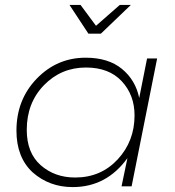

<svg xmlns="http://www.w3.org/2000/svg" viewBox="-20 -759 714 782"><path d="M276 3Q181 3 113 -57Q47 -118 47 -227Q47 -353 129.5 -438.5Q212 -524 329 -524Q421 -524 476.5 -478.5Q532 -433 547 -360L579 -521H620L516 0H475L499 -115Q414 3 276 3ZM286 -36Q391 -36 459.5 -110Q528 -184 528 -289Q528 -372 476 -428Q424 -484 330 -484Q229 -484 159 -412Q89 -340 89 -230Q89 -136 146 -86Q203 -36 286 -36ZM391 -622H340L263 -739H308L371 -654L468 -739H513Z"/></svg>

Font: Argentum Sans ExtraLight
Style: Italic
Weight: 200
Italic angle: -11°
Designer: Julieta Ulanovsky (font), Cristiano Sobral (main changes and remaster)
Foundry: Julieta Ulanovsky (font), Cristiano Sobral (main changes and remaster)
Version: Version 2.007;June 15, 2022;FontCreator 14.0.0.2814 64-bit; 